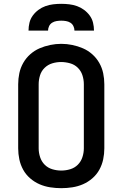

<svg xmlns="http://www.w3.org/2000/svg" viewBox="-20 -975 640 1003"><path d="M300 8Q271 8 242 3.5Q213 -1 186.5 -12.5Q160 -24 137.5 -43.5Q115 -63 101 -88.5Q87 -114 81 -142.5Q75 -171 75 -200V-535Q75 -564 81 -592.5Q87 -621 101.5 -646.5Q116 -672 138 -691.5Q160 -711 186.5 -722.5Q213 -734 242 -740Q271 -746 300 -746Q329 -746 358 -740Q387 -734 413.5 -722.5Q440 -711 462 -691.5Q484 -672 498.5 -646.5Q513 -621 519 -592.5Q525 -564 525 -535V-200Q525 -171 519 -142.5Q513 -114 499 -88.5Q485 -63 462.5 -43.5Q440 -24 413.5 -12.5Q387 -1 358 3.5Q329 8 300 8ZM300 -84Q324 -84 347 -91Q370 -98 386.5 -114.5Q403 -131 410.5 -154Q418 -177 418 -200V-535Q418 -559 410.5 -582Q403 -605 386 -621.5Q369 -638 345.5 -644.5Q322 -651 299 -651Q275 -651 252.5 -644Q230 -637 213 -620.5Q196 -604 189 -581Q182 -558 182 -535V-200Q182 -177 189.5 -154Q197 -131 213.5 -114.5Q230 -98 253 -91Q276 -84 300 -84ZM129 -815Q129 -836 134 -856.5Q139 -877 151.5 -894Q164 -911 181 -923.5Q198 -936 217.5 -943Q237 -950 258 -952.5Q279 -955 300 -955Q321 -955 342 -952.5Q363 -950 382.5 -943Q402 -936 419 -923.5Q436 -911 448.5 -894Q461 -877 466 -856.5Q471 -836 471 -815H369Q369 -827 363.5 -838.5Q358 -850 347.5 -856.5Q337 -863 324.5 -865Q312 -867 300 -867Q288 -867 275.5 -865Q263 -863 252.5 -856.5Q242 -850 236.5 -838.5Q231 -827 231 -815Z"/></svg>

Font: Iosevka Curly SmBdEx
Style: Regular
Weight: 600
Width: 7
Monospace: yes
Designer: Belleve Invis
Foundry: Belleve Invis
Version: Version 11.1.0; ttfautohint (v1.8.3)